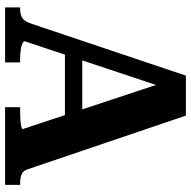

<svg xmlns="http://www.w3.org/2000/svg" viewBox="-18 -732 750 754"><g transform="rotate(90 357.0 -355.0)"><path d="M172 -303H456V-235H168ZM293 -655 321 -615 142 -77Q142 -72 152 -67.5Q162 -63 178 -61Q194 -59 210 -59H225V0H9V-59H14Q37 -59 50.5 -67.5Q64 -76 73 -103L277 -710H434L645 -88Q651 -70 665.5 -64.5Q680 -59 701 -59H706V0H401V-59H418Q434 -59 450 -60Q466 -61 476.5 -63.5Q487 -66 487 -69Z"/></g></svg>

Font: Roboto Serif 28pt SemiBold
Style: Regular
Weight: 600
Designer: Greg Gazdowicz
Foundry: Commercial Type
Version: Version 1.008